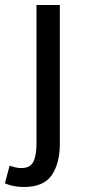

<svg xmlns="http://www.w3.org/2000/svg" viewBox="-62 -522 341 763"><path d="M32.7 221.2Q9.8 221.2 -9.5 217Q-28.8 212.9 -42.5 206.5L-23.9 136.7Q-14.6 139.6 -2.2 142.8Q10.3 146 21.5 146Q58.6 146 70.8 120.4Q83 94.7 83 48.8V-502H175.8V48.8Q175.8 127 143.6 174.1Q111.3 221.2 32.7 221.2Z"/></svg>

Font: Akatab Medium
Style: Regular
Weight: 500
Designer: SIL Global
Foundry: SIL Global
Version: Version 4.100